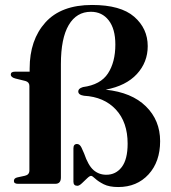

<svg xmlns="http://www.w3.org/2000/svg" viewBox="-20 -741 688 774"><path d="M625.5 -172Q625.5 -89 578.8 -38Q532 13 456.5 13Q420.5 13 398.2 1.8Q376 -9.5 364 -20.8Q352 -32 347.5 -32Q342 -32.5 331.5 -22.5Q321 -12.5 310.2 -2.2Q299.5 8 292 8Q276 8 276 -8.5V-143Q276 -160.5 290.5 -160.5Q301.5 -160.5 308.5 -146L319 -122.5Q335.5 -74 357.2 -55.2Q379 -36.5 408.5 -36.5Q447 -36.5 470.8 -67.5Q494.5 -98.5 494.5 -162Q494.5 -248.5 447 -299.5Q399.5 -350.5 318.5 -355Q295.5 -358.5 295.5 -372.5Q295.5 -378 299.5 -382.2Q303.5 -386.5 314.5 -390Q385.5 -399.5 415.2 -445Q445 -490.5 445 -561.5Q445 -624.5 418.2 -659Q391.5 -693.5 346.5 -693.5Q288.5 -693.5 257 -640Q225.5 -586.5 225.5 -482.5V-25.5Q225.5 0 203 0H52.5Q36 0 36 -11.5Q36 -23 50.5 -26L80.5 -32.5Q98.5 -36.5 98.5 -54V-394.5Q98.5 -410 82.5 -414.5L42 -424.5Q23.5 -429.5 23.5 -440.5Q23.5 -452 40 -452H99.5V-464.5Q99.5 -580 163 -650.5Q226.5 -721 351 -721Q466.5 -721 521 -673.5Q575.5 -626 575.5 -555Q575.5 -490 531.8 -442.5Q488 -395 406 -379.5Q511 -368.5 568.2 -312.2Q625.5 -256 625.5 -172Z"/></svg>

Font: Fraunces 72pt SemiBold
Style: Regular
Weight: 600
Version: Version 1.000;[b76b70a41]